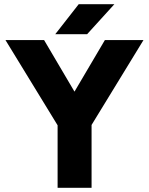

<svg xmlns="http://www.w3.org/2000/svg" viewBox="-20 -890 706 910"><path d="M408 -288 253 -320 477 -700H660ZM253 0V-336H414V0ZM258 -288 6 -700H189L413 -320ZM242 -728 353 -870H522L393 -728Z"/></svg>

Font: Figtree Light ExtraBold
Style: Regular
Weight: 800
Version: Version 2.001;gftools[0.9.30]